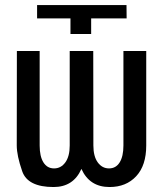

<svg xmlns="http://www.w3.org/2000/svg" viewBox="-20 -731 640 761"><path d="M137.2 -528.8V-154.3Q137.2 -111.3 152.1 -87.4Q167 -63.5 194.3 -63.5Q221.7 -63.5 239 -87.4Q256.3 -111.3 256.3 -154.3V-528.8H349.6L350.1 -154.3Q350.1 -111.3 367.4 -87.4Q384.8 -63.5 412.1 -63.5Q439.5 -63.5 454.3 -87.4Q469.2 -111.3 469.2 -154.3V-528.8H559.6V-154.3Q559.6 -75.2 519.8 -32.5Q480 10.3 414.1 10.3Q335 10.3 302.7 -61.5Q271 10.3 192.4 10.3Q89.8 10.3 68.1 -52Q46.4 -114.3 46.4 -154.3L46.9 -528.8ZM127 -710.9H481.4L481.9 -658.2H341.3V-596.2H259.3V-658.2H127Z"/></svg>

Font: RobotoMono-Regular
Style: Regular
Weight: 400
Designer: Google
Version: Version 2.000985; 2015; ttfautohint (v1.3)